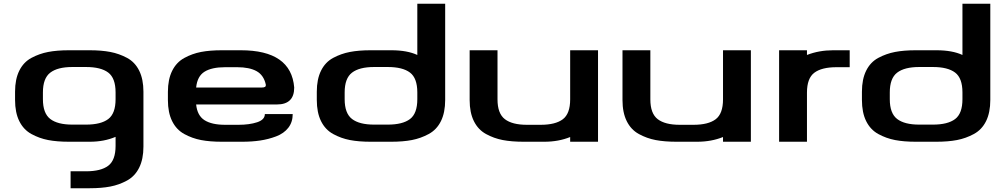

<svg xmlns="http://www.w3.org/2000/svg" viewBox="-20 -753 5351 1020"><path d="M208 -226Q208 -151 247 -121Q286 -91 364 -91H437Q516 -91 555 -120.5Q594 -150 594 -226V-262Q594 -338 555 -367.5Q516 -397 437 -397H364Q286 -397 247 -367Q208 -337 208 -262ZM355 157H437Q516 157 555 127.5Q594 98 594 22V-26Q533 0 457 0H346Q283 0 236 -9Q189 -18 147 -41Q105 -64 82.5 -109.5Q60 -155 60 -222V-266Q60 -332 82.5 -377.5Q105 -423 147 -445.5Q189 -468 236 -477Q283 -486 346 -486H457Q519 -486 566 -477Q613 -468 655 -445.5Q697 -423 719.5 -377.5Q742 -332 742 -266V26Q742 92 719.5 137.5Q697 183 655 206Q613 229 566 238Q519 247 457 247H355Z M1451 -198H1022Q1028 -139 1066.5 -114.5Q1105 -90 1176 -90H1247Q1305 -90 1346 -103.5Q1387 -117 1387 -147H1535Q1535 -104 1511.5 -74Q1488 -44 1447 -28.5Q1406 -13 1362 -6.5Q1318 0 1267 0H1158Q1095 0 1048 -9Q1001 -18 959 -41Q917 -64 894.5 -109.5Q872 -155 872 -221V-265Q872 -331 894.5 -376.5Q917 -422 959 -445Q1001 -468 1048 -477Q1095 -486 1158 -486H1259Q1527 -486 1543 -288Q1543 -198 1451 -198ZM1176 -396Q1105 -396 1066.5 -372Q1028 -348 1022 -288H1370Q1383 -288 1388 -291.5Q1393 -295 1392 -304Q1381 -354 1343 -375Q1305 -396 1240 -396Z M2197 -733H2345V-222Q2345 -155 2322.5 -109.5Q2300 -64 2257.5 -41Q2215 -18 2168 -9Q2121 0 2059 0H1948Q1886 0 1839 -9Q1792 -18 1750 -41Q1708 -64 1685.5 -109.5Q1663 -155 1663 -222V-266Q1663 -332 1685.5 -377.5Q1708 -423 1750 -445.5Q1792 -468 1839 -477Q1886 -486 1948 -486H2059Q2143 -486 2197 -461ZM2197 -226V-262Q2197 -338 2158 -367.5Q2119 -397 2040 -397H1967Q1889 -397 1850 -367Q1811 -337 1811 -262V-226Q1811 -151 1850 -121Q1889 -91 1967 -91H2040Q2119 -91 2158 -120.5Q2197 -150 2197 -226Z M2623 -225Q2623 -150 2662 -120Q2701 -90 2779 -90H2852Q2931 -90 2970 -119.5Q3009 -149 3009 -225V-486H3157V0H3009V-25Q2947 0 2872 0H2761Q2698 0 2651 -9Q2604 -18 2562 -41Q2520 -64 2497.5 -109.5Q2475 -155 2475 -221V-486H2623Z M3435 -225Q3435 -150 3474 -120Q3513 -90 3591 -90H3664Q3743 -90 3782 -119.5Q3821 -149 3821 -225V-486H3969V0H3821V-25Q3759 0 3684 0H3573Q3510 0 3463 -9Q3416 -18 3374 -41Q3332 -64 3309.5 -109.5Q3287 -155 3287 -221V-486H3435Z M4494 -396H4424Q4345 -396 4306 -366.5Q4267 -337 4267 -261V0H4119V-486H4267V-461Q4331 -486 4406 -486H4494Z M5093 -733H5241V-222Q5241 -155 5218.5 -109.5Q5196 -64 5153.5 -41Q5111 -18 5064 -9Q5017 0 4955 0H4844Q4782 0 4735 -9Q4688 -18 4646 -41Q4604 -64 4581.5 -109.5Q4559 -155 4559 -222V-266Q4559 -332 4581.5 -377.5Q4604 -423 4646 -445.5Q4688 -468 4735 -477Q4782 -486 4844 -486H4955Q5039 -486 5093 -461ZM5093 -226V-262Q5093 -338 5054 -367.5Q5015 -397 4936 -397H4863Q4785 -397 4746 -367Q4707 -337 4707 -262V-226Q4707 -151 4746 -121Q4785 -91 4863 -91H4936Q5015 -91 5054 -120.5Q5093 -150 5093 -226Z"/></svg>

Font: Aneo
Style: Bold
Weight: 700
Designer: Anastasios Pappas
Foundry: Anastasios Pappas
Version: Version 1.000